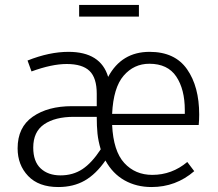

<svg xmlns="http://www.w3.org/2000/svg" viewBox="-20 -743 880 774"><path d="M591 11Q530 11 482 -16Q434 -43 405 -96Q367 -41 321.5 -15Q276 11 215 11Q136 11 93.5 -33.5Q51 -78 51 -145Q51 -230 112 -272.5Q173 -315 270 -315H370V-365Q370 -429 341 -457Q312 -485 249 -485Q189 -485 107 -455L91 -499Q179 -534 256 -534Q386 -534 416 -433Q470 -534 583 -534Q685 -534 734 -464Q783 -394 783 -281Q783 -259 781 -239H432Q437 -134 481 -86Q525 -38 594 -38Q673 -38 735 -90L763 -53Q689 11 591 11ZM725 -284V-299Q725 -383 690.5 -434.5Q656 -486 582 -486Q520 -486 478.5 -438Q437 -390 432 -284ZM224 -36Q274 -36 312 -61Q350 -86 386 -141Q376 -175 373 -204.5Q370 -234 370 -272H278Q202 -272 158 -242Q114 -212 114 -148Q114 -92 144 -64Q174 -36 224 -36ZM540 -676H299V-723H540Z"/></svg>

Font: Trujillo Light
Style: Regular
Weight: 300
Designer: Fira Sans original fonts by bBox Type GmbH, Carrois Corporate GbR, & Edenspiekermann AG / Changes by Cristiano Sobral
Foundry: Fira Sans original fonts by bBox Type GmbH, Carrois Corporate GbR, & Edenspiekermann AG / Changes by Cristiano Sobral
Version: Version 4.301;July 28, 2020;FontCreator 13.0.0.2655 64-bit